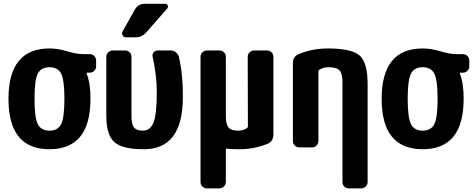

<svg xmlns="http://www.w3.org/2000/svg" viewBox="-20 -790 2540 1029"><path d="M182.6 -124.5Q200.2 -89.8 245.1 -89.8Q290 -89.8 307.6 -124.5Q325.2 -159.2 325.2 -260.3Q325.2 -361.3 307.6 -395.5Q290 -429.7 245.1 -429.7Q200.2 -429.7 182.6 -395.5Q165 -361.3 165 -260.3Q165 -159.2 182.6 -124.5ZM460 -500Q474.6 -500 484.9 -490.2Q495.1 -480.5 495.1 -464.8V-434.6Q495.1 -419.9 484.9 -410.2Q474.6 -400.4 460 -400.4H445.3Q444.3 -400.4 444.3 -399.4V-396.5Q465.8 -340.8 464.8 -259.8Q464.8 9.8 245.1 9.8Q25.4 9.8 25.4 -260.3Q25.4 -530.3 245.1 -530.3Q290 -530.3 340.3 -515.1Q390.6 -500 424.8 -500Z M894.5 -519.5Q910.2 -519.5 921.9 -510.3Q933.6 -501 938.5 -486.3Q960.9 -391.6 960 -269.5Q960 10.7 750 9.8Q634.8 9.8 592.3 -28.8Q549.8 -67.4 549.8 -169.9V-485.4Q549.8 -500 560.1 -509.8Q570.3 -519.5 585 -519.5H650.4Q665 -519.5 674.8 -509.8Q684.6 -500 684.6 -485.4V-169.9Q684.6 -124 698.2 -106.9Q711.9 -89.8 745.1 -89.8Q785.2 -89.8 802.7 -133.3Q820.3 -176.8 820.3 -294.9Q820.3 -386.7 797.9 -486.3Q794.9 -499 803.2 -509.3Q811.5 -519.5 825.2 -519.5ZM754.9 -769.5H865.2Q875 -769.5 878.9 -760.7Q882.8 -752 876 -744.1L763.7 -616.2Q740.2 -589.8 705.1 -589.8H655.3Q643.6 -589.8 637.2 -600.6Q630.9 -611.3 636.7 -621.1L703.1 -739.3Q720.7 -769.5 754.9 -769.5Z M1410.2 -519.5Q1424.8 -519.5 1435.1 -509.8Q1445.3 -500 1445.3 -485.4V-70.3Q1445.3 -32.2 1414.1 -19.5Q1340.8 10.7 1259.8 9.8Q1223.6 9.8 1196.3 6.8Q1190.4 6.8 1190.4 10.7V184.6Q1190.4 199.2 1180.2 209.5Q1169.9 219.7 1155.3 219.7H1089.8Q1075.2 219.7 1064.9 210Q1054.7 200.2 1054.7 184.6V-485.4Q1054.7 -500 1064.9 -509.8Q1075.2 -519.5 1089.8 -519.5H1155.3Q1169.9 -519.5 1180.2 -509.8Q1190.4 -500 1190.4 -485.4V-169.9Q1190.4 -124 1204.6 -106.9Q1218.8 -89.8 1254.9 -89.8Q1284.2 -89.8 1303.7 -103.5Q1308.6 -106.4 1308.6 -112.3L1307.6 -485.4Q1307.6 -500 1317.9 -509.8Q1328.1 -519.5 1342.8 -519.5Z M1735.4 -530.3Q1865.2 -530.3 1907.7 -492.2Q1950.2 -454.1 1950.2 -339.8V184.6Q1950.2 199.2 1939.9 209.5Q1929.7 219.7 1915 219.7H1849.6Q1835 219.7 1825.2 210Q1815.4 200.2 1815.4 184.6V-349.6Q1815.4 -395.5 1799.8 -412.6Q1784.2 -429.7 1740.2 -429.7Q1712.9 -429.7 1691.4 -416Q1687.5 -413.1 1686.5 -408.2V-35.2Q1686.5 -20.5 1676.8 -10.3Q1667 0 1652.3 0H1585Q1570.3 0 1560.1 -9.8Q1549.8 -19.5 1549.8 -35.2V-450.2Q1549.8 -488.3 1581.1 -500Q1654.3 -530.3 1735.4 -530.3Z M2182.6 -124.5Q2200.2 -89.8 2245.1 -89.8Q2290 -89.8 2307.6 -124.5Q2325.2 -159.2 2325.2 -260.3Q2325.2 -361.3 2307.6 -395.5Q2290 -429.7 2245.1 -429.7Q2200.2 -429.7 2182.6 -395.5Q2165 -361.3 2165 -260.3Q2165 -159.2 2182.6 -124.5ZM2460 -500Q2474.6 -500 2484.9 -490.2Q2495.1 -480.5 2495.1 -464.8V-434.6Q2495.1 -419.9 2484.9 -410.2Q2474.6 -400.4 2460 -400.4H2445.3Q2444.3 -400.4 2444.3 -399.4V-396.5Q2465.8 -340.8 2464.8 -259.8Q2464.8 9.8 2245.1 9.8Q2025.4 9.8 2025.4 -260.3Q2025.4 -530.3 2245.1 -530.3Q2290 -530.3 2340.3 -515.1Q2390.6 -500 2424.8 -500Z"/></svg>

Font: Rounded-L Mgen+ 1mn bold
Style: Bold
Weight: 700
Designer: [Source Han Sans]
Ryoko NISHIZUKA  (kana & ideographs); Paul D. Hunt (Latin, Greek & Cyrillic); Wenlong ZHANG  (bopomofo
Version: Version 1.059.20150602